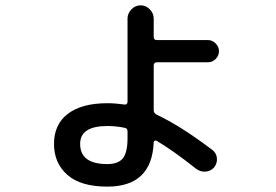

<svg xmlns="http://www.w3.org/2000/svg" viewBox="-20 -649 1040 724"><path d="M384.8 -173.8Q282.2 -173.8 282.2 -106.4Q282.2 -30.3 384.8 -30.3Q425.8 -30.3 443.4 -52.2Q460.9 -74.2 460.9 -127.9V-154.3Q460.9 -165 450.2 -167Q418.9 -173.8 384.8 -173.8ZM384.8 54.7Q284.2 54.7 233.9 10.3Q183.6 -34.2 183.6 -106.4Q183.6 -179.7 235.8 -219.7Q288.1 -259.8 384.8 -259.8Q414.1 -259.8 449.2 -254.9Q454.1 -253.9 457.5 -256.8Q460.9 -259.8 460.9 -264.6V-579.1Q460.9 -598.6 475.6 -613.8Q490.2 -628.9 510.3 -628.9Q530.3 -628.9 544.9 -613.8Q559.6 -598.6 559.6 -579.1V-509.8Q559.6 -498 571.3 -498H763.7Q780.3 -498 793 -485.4Q805.7 -472.7 805.7 -456.1Q805.7 -439.5 793.5 -426.8Q781.2 -414.1 763.7 -414.1H571.3Q560.5 -414.1 559.6 -402.3V-233.4Q559.6 -222.7 570.3 -216.8Q660.2 -174.8 780.3 -84Q795.9 -72.3 797.9 -53.2Q799.8 -34.2 788.1 -18.6Q775.4 -3.9 756.3 -2Q737.3 0 720.7 -11.7Q627.9 -85 570.3 -118.2Q567.4 -120.1 563.5 -118.2Q559.6 -116.2 559.6 -112.3Q552.7 54.7 384.8 54.7Z"/></svg>

Font: Rounded-X Mgen+ 1mn medium
Style: Regular
Weight: 500
Designer: [Source Han Sans]
Ryoko NISHIZUKA  (kana & ideographs); Paul D. Hunt (Latin, Greek & Cyrillic); Wenlong ZHANG  (bopomofo
Version: Version 1.059.20150602